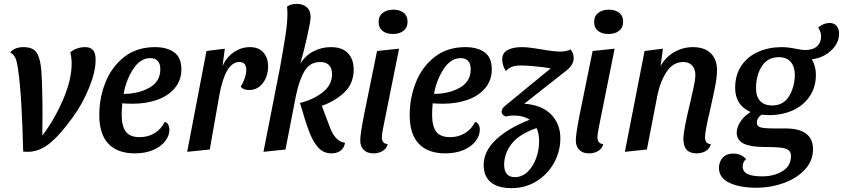

<svg xmlns="http://www.w3.org/2000/svg" viewBox="-20 -774 4364 994"><path d="M100 11Q93 -284 74 -410Q69 -452 60.5 -472Q52 -492 33 -503Q56 -530 102 -530Q150 -530 169 -502.5Q188 -475 194 -410Q200 -311 200 -188Q200 -117 199 -72Q261 -153 306 -257Q351 -361 351 -445Q351 -475 344 -503Q357 -515 377.5 -522.5Q398 -530 420 -530Q450 -530 462.5 -514Q475 -498 475 -464Q475 -402 441 -319Q407 -236 357 -167Q289 -73 235.5 -30.5Q182 12 123 12Q108 12 100 11Z M494 -178Q494 -267 526 -347.5Q558 -428 623 -479Q688 -530 782 -530Q845 -530 882 -503Q919 -476 919 -415Q919 -359 885.5 -318.5Q852 -278 794.5 -257.5Q737 -237 667 -237Q639 -237 613 -239Q610 -206 610 -179Q610 -122 631 -93Q652 -64 703 -64Q746 -64 780 -84.5Q814 -105 833 -143Q845 -140 851 -128.5Q857 -117 857 -102Q857 -72 835.5 -43.5Q814 -15 773 2.5Q732 20 678 20Q589 20 541.5 -29.5Q494 -79 494 -178ZM810 -415Q810 -444 796.5 -458.5Q783 -473 758 -473Q706 -473 669 -415.5Q632 -358 620 -288Q697 -288 753.5 -320Q810 -352 810 -415Z M1144 -522 1132 -432Q1151 -476 1189.5 -503Q1228 -530 1274 -530Q1320 -530 1344 -502Q1368 -474 1368 -430Q1368 -379 1340.5 -343.5Q1313 -308 1270 -308Q1238 -308 1226 -326Q1238 -343 1246.5 -367.5Q1255 -392 1255 -412Q1255 -453 1219 -453Q1146 -453 1115 -278L1066 0L949 12L1049 -510Z M1766 -35Q1763 -10 1744.5 5Q1726 20 1696 20Q1657 20 1630 -7.5Q1603 -35 1582 -89Q1561 -143 1533 -241Q1602 -258 1650.5 -296Q1699 -334 1699 -390Q1699 -421 1683 -437Q1667 -453 1638 -453Q1584 -453 1556 -405Q1528 -357 1512 -278L1458 0L1344 12L1430 -426Q1448 -527 1458 -591.5Q1468 -656 1468 -702Q1468 -720 1466 -740Q1486 -754 1518 -754Q1547 -754 1567.5 -737Q1588 -720 1588 -685Q1588 -664 1570 -584Q1552 -504 1535 -444Q1561 -487 1603 -508.5Q1645 -530 1693 -530Q1751 -530 1781 -499Q1811 -468 1811 -414Q1811 -343 1764.5 -297.5Q1718 -252 1646 -226L1691 -107Q1719 -40 1766 -35Z M1940 -660Q1940 -691 1961.5 -707.5Q1983 -724 2016 -724Q2049 -724 2069.5 -708Q2090 -692 2090 -662Q2090 -631 2069 -614.5Q2048 -598 2014 -598Q1981 -598 1960.5 -614Q1940 -630 1940 -660ZM1845 -48Q1845 -78 1864 -176L1932 -510L2046 -522L1962 -104Q1957 -77 1957 -62Q1957 -47 1964.5 -38Q1972 -29 1987 -28Q1981 -4 1960.5 8Q1940 20 1913 20Q1881 20 1863 2Q1845 -16 1845 -48Z M2101 -178Q2101 -267 2133 -347.5Q2165 -428 2230 -479Q2295 -530 2389 -530Q2452 -530 2489 -503Q2526 -476 2526 -415Q2526 -359 2492.5 -318.5Q2459 -278 2401.5 -257.5Q2344 -237 2274 -237Q2246 -237 2220 -239Q2217 -206 2217 -179Q2217 -122 2238 -93Q2259 -64 2310 -64Q2353 -64 2387 -84.5Q2421 -105 2440 -143Q2452 -140 2458 -128.5Q2464 -117 2464 -102Q2464 -72 2442.5 -43.5Q2421 -15 2380 2.5Q2339 20 2285 20Q2196 20 2148.5 -29.5Q2101 -79 2101 -178ZM2417 -415Q2417 -444 2403.5 -458.5Q2390 -473 2365 -473Q2313 -473 2276 -415.5Q2239 -358 2227 -288Q2304 -288 2360.5 -320Q2417 -352 2417 -415Z M2950 -473Q2950 -439 2914 -410L2694 -237Q2784 -231 2832.5 -182Q2881 -133 2881 -58Q2881 9 2848.5 68.5Q2816 128 2758 164Q2700 200 2628 200Q2558 200 2521 169.5Q2484 139 2484 80Q2484 10 2546.5 -50Q2609 -110 2722 -154Q2691 -176 2637 -176Q2620 -176 2598 -171Q2577 -179 2577 -195Q2577 -204 2581 -211Q2585 -218 2596 -227L2831 -420Q2800 -426 2752.5 -430.5Q2705 -435 2678 -435Q2649 -435 2631 -428.5Q2613 -422 2599 -406Q2580 -436 2580 -467Q2580 -500 2608 -515Q2636 -530 2681 -530Q2708 -530 2740 -525Q2772 -520 2780 -519Q2846 -507 2878 -507Q2913 -507 2934 -518Q2950 -499 2950 -473ZM2771 -42Q2771 -84 2758 -111Q2666 -79 2628 -28.5Q2590 22 2590 78Q2590 143 2646 143Q2683 143 2711.5 115.5Q2740 88 2755.5 45.5Q2771 3 2771 -42Z M3056 -660Q3056 -691 3077.5 -707.5Q3099 -724 3132 -724Q3165 -724 3185.5 -708Q3206 -692 3206 -662Q3206 -631 3185 -614.5Q3164 -598 3130 -598Q3097 -598 3076.5 -614Q3056 -630 3056 -660ZM2961 -48Q2961 -78 2980 -176L3048 -510L3162 -522L3078 -104Q3073 -77 3073 -62Q3073 -47 3080.5 -38Q3088 -29 3103 -28Q3097 -4 3076.5 8Q3056 20 3029 20Q2997 20 2979 2Q2961 -16 2961 -48Z M3518 -55Q3518 -98 3552 -238Q3554 -249 3563 -286.5Q3572 -324 3576 -348Q3580 -372 3580 -385Q3580 -417 3563 -435Q3546 -453 3518 -453Q3464 -453 3430.5 -401.5Q3397 -350 3383 -278L3329 0L3215 12L3317 -510L3412 -522L3400 -432Q3426 -479 3471 -504.5Q3516 -530 3567 -530Q3627 -530 3659.5 -498.5Q3692 -467 3692 -410Q3692 -376 3682.5 -327.5Q3673 -279 3656 -204Q3630 -94 3630 -65Q3630 -48 3636.5 -38.5Q3643 -29 3660 -28Q3654 -4 3633.5 8Q3613 20 3586 20Q3518 20 3518 -55Z M3702 94Q3703 61 3722.5 41Q3742 21 3776 21Q3817 21 3843 50Q3825 63 3825 88Q3825 115 3850 127Q3875 139 3927 139Q3986 139 4030.5 112.5Q4075 86 4075 33Q4075 13 4061.5 3Q4048 -7 4019.5 -10Q3991 -13 3937 -13Q3866 -13 3830 -30.5Q3794 -48 3794 -89Q3795 -117 3814.5 -146Q3834 -175 3866 -194Q3786 -229 3786 -319Q3786 -387 3818.5 -434.5Q3851 -482 3906 -506Q3961 -530 4028 -530Q4060 -530 4103 -521Q4133 -515 4147 -515Q4189 -515 4210 -534.5Q4231 -554 4231 -585Q4231 -607 4216 -632Q4244 -655 4275 -655Q4298 -655 4311 -640Q4324 -625 4324 -600Q4324 -552 4284 -513.5Q4244 -475 4183 -467Q4204 -431 4204 -387Q4204 -323 4172 -275.5Q4140 -228 4085 -203Q4030 -178 3961 -178Q3948 -178 3922 -180Q3898 -163 3898 -139Q3898 -120 3918 -114.5Q3938 -109 3990 -109H4046Q4119 -109 4154 -81.5Q4189 -54 4189 -3Q4189 60 4145.5 105.5Q4102 151 4035 174.5Q3968 198 3899 198Q3810 198 3756 172.5Q3702 147 3702 94ZM4095 -386Q4095 -428 4074 -453Q4053 -478 4012 -478Q3954 -478 3924 -431Q3894 -384 3894 -316Q3894 -274 3915.5 -251Q3937 -228 3978 -228Q4036 -228 4065 -276Q4094 -324 4095 -386Z"/></svg>

Font: Sansita SW
Style: Italic
Weight: 400
Italic angle: -11°
Designer: Pablo Cosgaya
Foundry: Omnibus-Type
Version: Version 1.000